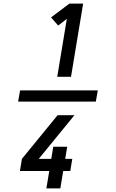

<svg xmlns="http://www.w3.org/2000/svg" viewBox="-20 -870 640 1060"><path d="M296 -446 349 -766 301 -729 262 -774 363 -850H439L372 -446ZM236 170 252 74H90L101 7L298 -234H391L194 7H263L274 -60H351L340 7H379L368 74H329L313 170ZM80 -309 91 -371H520L509 -309Z"/></svg>

Font: Iosevka Curly Medium Extended
Style: Italic
Weight: 500
Width: 7
Italic angle: -9°
Monospace: yes
Designer: Belleve Invis
Foundry: Belleve Invis
Version: Version 11.1.0; ttfautohint (v1.8.3)